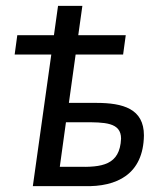

<svg xmlns="http://www.w3.org/2000/svg" viewBox="-20 -635 562 655"><path d="M471 -173C471 -264 400 -284 308 -284H215L238 -449H400L409 -515H247L261 -615H178L164 -515H39L30 -449H155L92 0H268C378 3 469 -40 471 -173ZM243 -66H184L205 -218H264C337 -218 393 -218 393 -162C389 -71 327 -64 243 -66Z"/></svg>

Font: Cantarell
Style: Oblique
Weight: 400
Italic angle: -8°
Designer: Dave Crossland
Version: Version 0.024